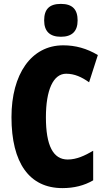

<svg xmlns="http://www.w3.org/2000/svg" viewBox="-20 -957 547 987"><path d="M293 -937C233 -937 207 -909 207 -852C207 -796 236 -768 293 -768C350 -768 379 -796 379 -852C379 -908 353 -937 293 -937ZM320 -578C363 -578 400 -561 438 -534L483 -674C426 -708 368 -724 305 -724C140 -724 39 -575 39 -355C39 -119 131 10 301 10C360 10 413 -3 459 -30V-182C416 -157 374 -137 328 -137C253 -137 216 -209 216 -354C216 -493 253 -578 320 -578Z"/></svg>

Font: Noto Sans Myanmar UI ExtraCondensed Black
Style: Regular
Weight: 900
Width: 2
Designer: Monotype Design Team
Foundry: Monotype Imaging Inc.
Version: Version 2.103